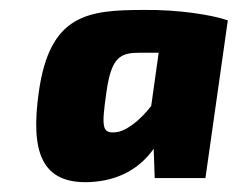

<svg xmlns="http://www.w3.org/2000/svg" viewBox="-20 -636 488 386"><path d="M269 -616C156 -616 80 -607 58 -451C41 -331 63 -265 162 -270C218 -273 261 -297 289 -337L291 -278H393L438 -595C407 -606 338 -617 269 -616ZM211 -370C185 -368 184 -381 194 -451C204 -523 223 -530 262 -530H299L284 -423C261 -393 232 -371 211 -370Z"/></svg>

Font: Exo 2 Extra Bold
Style: Italic
Weight: 800
Italic angle: -8°
Designer: Natanael Gama
Version: Version 1.001;PS 001.001;hotconv 1.0.88;makeotf.lib2.5.64775